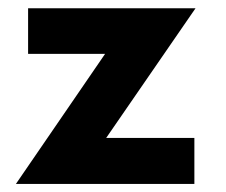

<svg xmlns="http://www.w3.org/2000/svg" viewBox="-20 -457 561 477"><path d="M49.8 -323.2V-436.5H465.8L223.6 -85L198.2 -114.3H462.9V0H19.5L268.6 -363.3L290 -323.2Z"/></svg>

Font: Josefin Sans CFJ
Style: Bold
Weight: 700
Designer: Santiago Orozco
Foundry: Typemade
Version: Version 2.001